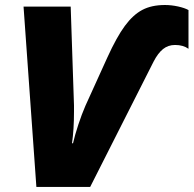

<svg xmlns="http://www.w3.org/2000/svg" viewBox="-20 -740 766 760"><path d="M336.9 0H124L73.2 -713.9H259.8L272.9 -322.8V-297.9Q272.9 -227.5 265.1 -172.9H269Q276.4 -205.1 290 -246.6Q303.7 -288.1 317.9 -320.8L404.8 -512.2Q441.9 -593.8 474.4 -637.7Q506.8 -681.6 543.5 -700.9Q580.1 -720.2 632.8 -720.2Q658.2 -720.2 684.8 -714.4Q711.4 -708.5 726.1 -700.2V-546.9Q705.1 -562 672.9 -562Q645.5 -562 625.2 -545.7Q605 -529.3 587.9 -496.1Z"/></svg>

Font: Open Sans Extrabold
Style: Italic
Weight: 800
Italic angle: -12°
Foundry: Ascender Corporation
Version: Version 1.10